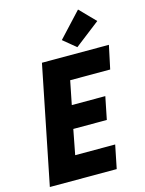

<svg xmlns="http://www.w3.org/2000/svg" viewBox="-140 -1050 853 1132"><g transform="rotate(-15 286.5 -484.0)"><path d="M164.1 -719.7H572.8L542.5 -577.1H298.3L269.5 -433.1H474.1L446.3 -294.9H241.7L212.4 -142.6H456.5L427.7 0H19.5ZM312 -818.4 450.7 -967.8 543 -873 389.6 -754.4Z"/></g></svg>

Font: Reddit Sans Chocolate ExBold
Style: Italic
Weight: 800
Italic angle: -11.25°
Designer: Stephen Hutchings
Version: Version 1.013